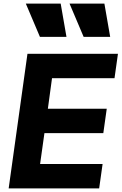

<svg xmlns="http://www.w3.org/2000/svg" viewBox="-20 -1043 673 1063"><path d="M348 -839 316 -1023H123L201 -839ZM590 -839 558 -1023H365L443 -839ZM529 0 548 -135H202L226 -306H552L571 -441H245L268 -610H614L633 -745H132L28 0Z"/></svg>

Font: Plus Jakarta Sans ExtraBold
Style: Italic
Weight: 800
Italic angle: -8°
Designer: Gumpita Rahayu
Foundry: Tokotype
Version: Version 2.071;gftools[0.9.30]